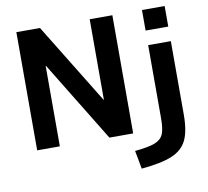

<svg xmlns="http://www.w3.org/2000/svg" viewBox="-98 -839 1264 1168"><g transform="rotate(-10 534.5 -255.0)"><path d="M77 -730H223L528 -233H530V-730H670V0H523L219 -497H217V0H77ZM853 -59V-513H993V-59Q993 42 966 98Q939 154 873 181.5Q807 209 684 220L663 107Q747 99 786 84Q825 69 839 37.5Q853 6 853 -59ZM853 -730H993V-603H853Z"/></g></svg>

Font: Enso
Style: Bold
Weight: 700
Designer: Coji Morishita
Foundry: UNDERFOREST DESIGN
Version: Version 1.000